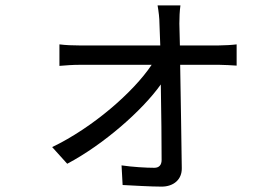

<svg xmlns="http://www.w3.org/2000/svg" viewBox="-20 -632 1040 714"><path d="M649 -463 647 -544C647 -567 648 -590 651 -612H566C570 -589 573 -564 573 -544C574 -525 575 -497 576 -463H275C251 -463 224 -464 201 -467V-387C225 -389 250 -391 277 -391H544C476 -289 324 -157 174 -85L230 -23C366 -95 510 -222 578 -318C580 -212 581 -100 581 -37C581 -19 572 -8 554 -8C524 -8 472 -11 432 -17L436 56C476 58 541 62 581 62C625 62 657 36 656 -7C655 -101 652 -265 650 -391H795C814 -391 843 -389 860 -388V-467C846 -465 813 -463 793 -463Z"/></svg>

Font: Noto Sans T Chinese Regular
Style: Regular
Weight: 400
Designer: Ryoko NISHIZUKA (kana & ideographs); Paul D. Hunt (Latin, Greek & Cyrillic); Wenlong ZHANG (bopomofo); Sandoll Communica
Foundry: Adobe Systems Incorporated
Version: Version 1.000;PS 1;hotconv 1.0.78;makeotf.lib2.5.61930